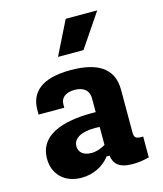

<svg xmlns="http://www.w3.org/2000/svg" viewBox="-122 -913 864 1015"><g transform="rotate(-15 310.0 -405.0)"><path d="M288 -553C125 -553 64.5 -488 64.5 -395V-369.5H205V-388C205 -425 234.5 -447 282.5 -446.5C327.5 -446 359.5 -426.5 359.5 -377.5V-304C228 -307 47 -284 47 -132.5C47 -44.5 108.5 12 198.5 12C264 12 321 -18 354.5 -63H370.5C377 -18.5 401.5 12 478.5 12C506.5 12 536 8 568.5 0V-114.5C528 -112.5 519.5 -121 519.5 -151.5V-383.5C519.5 -506.5 428.5 -553 288 -553ZM242.5 -637.5 334 -821.5H506.5L382 -637.5ZM214 -155.5C214 -197 255 -224 334.5 -224L359.5 -223V-124.5C336 -110 309 -101 282 -101C240 -101 214 -122.5 214 -155.5Z"/></g></svg>

Font: Monaspace Neon ExtraBold
Style: Regular
Weight: 800
Designer: Riley Cran & the Lettermatic Team
Foundry: Lettermatic
Version: Version 1.200 (Monaspace Neon)